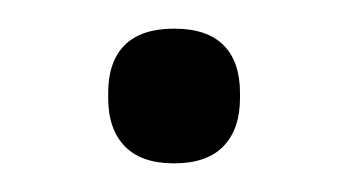

<svg xmlns="http://www.w3.org/2000/svg" viewBox="-20 -105 244 134"><path d="M101.5 9Q78.5 9 67 -3Q55.5 -15 55.5 -36.5V-40Q55.5 -62 67 -73.5Q78.5 -85 101.5 -85Q124.5 -85 136 -73.5Q147.5 -62 147.5 -40V-36.5Q147.5 -15 136 -3Q124.5 9 101.5 9Z"/></svg>

Font: Anek Gujarati SemiExpanded Light
Style: Regular
Weight: 300
Width: 6
Designer: Mrunmayee Ghaisas (Gujarati), Yesha Goshar (Latin)
Foundry: Ek Type
Version: Version 1.003